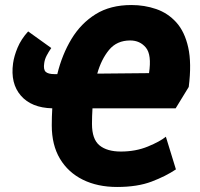

<svg xmlns="http://www.w3.org/2000/svg" viewBox="-20 -732 796 764"><path d="M446 12Q368 12 309.5 -17Q251 -46 218.5 -100.5Q186 -155 186 -233Q186 -268 188 -301Q105 -303 63 -351.5Q21 -400 32 -480Q36 -509 50 -542.5Q64 -576 92 -607L184 -541Q173 -525 165.5 -510.5Q158 -496 156 -481Q152 -456 161.5 -446.5Q171 -437 198 -437H208Q227 -515 264.5 -577Q302 -639 360.5 -675.5Q419 -712 503 -712Q555 -712 601.5 -696Q648 -680 681.5 -643Q715 -606 729 -543Q743 -480 731 -386L679 -301H348Q347 -285 346.5 -269.5Q346 -254 346 -239Q346 -178 376 -153.5Q406 -129 461 -129Q520 -129 568.5 -149Q617 -169 640 -188L680 -58Q640 -31 583.5 -9.5Q527 12 446 12ZM498 -571Q445 -571 414 -533.5Q383 -496 367 -439L573 -441Q584 -514 560.5 -542.5Q537 -571 498 -571Z"/></svg>

Font: Finlandica
Style: Bold Italic
Weight: 700
Italic angle: -8°
Designer: Niklas Ekholm, Juho Hiilivirta, Jaakko Suomalainen
Foundry: Helsinki Type Studio
Version: Version 1.064; ttfautohint (v1.8.4.7-5d5b)